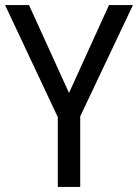

<svg xmlns="http://www.w3.org/2000/svg" viewBox="-20 -800 542 754"><path d="M251 -435 94 -780H0L207 -340V-66H295V-343L502 -780H408Z"/></svg>

Font: Noto Sans Malayalam UI SemiCondensed
Style: Regular
Weight: 400
Width: 4
Designer: Jelle Bosma - Monotype Design Team
Foundry: Monotype Imaging Inc.
Version: Version 2.104